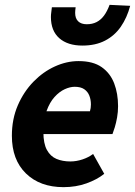

<svg xmlns="http://www.w3.org/2000/svg" viewBox="-20 -760 557 792"><path d="M242 12Q145 12 87 -44.5Q29 -101 29 -200Q29 -269 53.5 -325.5Q78 -382 118 -423Q158 -464 206.5 -486Q255 -508 304 -508Q364 -508 399.5 -483Q435 -458 451 -416Q467 -374 467 -322Q467 -298 463 -275.5Q459 -253 453.5 -235Q448 -217 444 -207H131L141 -301H351Q353 -308 354 -314.5Q355 -321 355 -329Q355 -349 348.5 -365.5Q342 -382 327.5 -392Q313 -402 288 -402Q269 -402 247 -392Q225 -382 205 -360Q185 -338 172 -302Q159 -266 159 -215Q159 -168 173.5 -141.5Q188 -115 213 -104.5Q238 -94 270 -94Q295 -94 320.5 -102.5Q346 -111 364 -125L410 -43Q380 -19 336.5 -3.5Q293 12 242 12ZM320 -572Q259 -572 224.5 -602.5Q190 -633 190 -690Q190 -699 191.5 -709.5Q193 -720 194 -730H292Q291 -722 290.5 -717Q290 -712 290 -707Q290 -684 302.5 -672Q315 -660 338 -660Q361 -660 378.5 -669Q396 -678 409 -695.5Q422 -713 432 -740L517 -736Q504 -687 478.5 -650Q453 -613 413.5 -592.5Q374 -572 320 -572Z"/></svg>

Font: Source Sans 3
Style: Bold Italic
Weight: 700
Italic angle: -11°
Designer: Paul D. Hunt
Foundry: Adobe
Version: Version 3.052;hotconv 1.1.0;makeotfexe 2.6.0